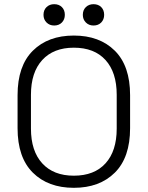

<svg xmlns="http://www.w3.org/2000/svg" viewBox="-20 -884 706 918"><path d="M333 14Q210 14 137 -58.5Q64 -131 64 -271V-429Q64 -569 137 -641.5Q210 -714 333 -714Q456 -714 529 -641.5Q602 -569 602 -429V-271Q602 -131 529 -58.5Q456 14 333 14ZM333 -44Q431 -44 484.5 -103Q538 -162 538 -269V-431Q538 -538 484.5 -597Q431 -656 333 -656Q236 -656 182 -597Q128 -538 128 -431V-269Q128 -162 182 -103Q236 -44 333 -44ZM427 -762Q405 -762 390.5 -776.5Q376 -791 376 -813Q376 -836 390.5 -850Q405 -864 427 -864Q450 -864 464 -850Q478 -836 478 -813Q478 -791 464 -776.5Q450 -762 427 -762ZM239 -762Q217 -762 202.5 -776.5Q188 -791 188 -813Q188 -836 202.5 -850Q217 -864 239 -864Q262 -864 276 -850Q290 -836 290 -813Q290 -791 276 -776.5Q262 -762 239 -762Z"/></svg>

Font: Space Grotesk Variable Light
Style: Regular
Weight: 300
Designer: Florian Karsten
Foundry: Florian Karsten
Version: Version 2.000